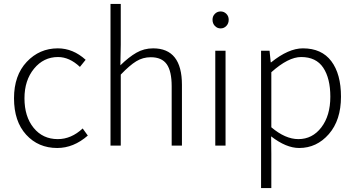

<svg xmlns="http://www.w3.org/2000/svg" viewBox="-20 -738 1799 973"><path d="M270 12Q174 12 112.5 -55.5Q51 -123 51 -240Q51 -356 115.5 -424.5Q180 -493 273 -493Q350 -493 414 -435L385 -399Q332 -449 274 -449Q201 -449 152.5 -390Q104 -331 104 -240Q104 -147 150.5 -90Q197 -33 273 -33Q341 -33 399 -87L425 -51Q353 12 270 12Z M540 0V-718H592V-512L590 -407Q633 -449 671.5 -471Q710 -493 756 -493Q902 -493 902 -308V0H850V-301Q850 -377 825 -412.5Q800 -448 744 -448Q704 -448 670.5 -427.5Q637 -407 592 -360V0Z M1057 -638Q1057 -656 1069 -668Q1081 -680 1098 -680Q1115 -680 1127 -668Q1139 -656 1139 -638Q1139 -619 1127 -606.5Q1115 -594 1098 -594Q1081 -594 1069 -606.5Q1057 -619 1057 -638ZM1071 0V-481H1123V0Z M1303 215V-481H1346L1352 -422H1354Q1442 -493 1515 -493Q1610 -493 1659 -428Q1708 -363 1708 -248Q1708 -129 1646.5 -58.5Q1585 12 1496 12Q1430 12 1354 -47L1355 41V215ZM1492 -33Q1563 -33 1608.5 -92.5Q1654 -152 1654 -248Q1654 -341 1618 -395Q1582 -449 1506 -449Q1441 -449 1355 -372V-93Q1426 -33 1492 -33Z"/></svg>

Font: Assistant Light
Style: Regular
Weight: 300
Designer: Hebrew By Ben Nathan, Latin by Paul Hunt
Version: Version 2.001;PS 002.001;hotconv 1.0.88;makeotf.lib2.5.64775